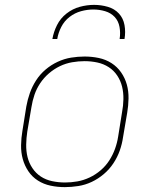

<svg xmlns="http://www.w3.org/2000/svg" viewBox="-20 -760 640 788"><path d="M246 8Q216 8 187.5 2Q159 -4 135.5 -19Q112 -34 96.5 -57Q81 -80 73.5 -107Q66 -134 66.5 -164Q67 -194 72 -223L88 -323Q93 -351 102.5 -378Q112 -405 128 -430Q144 -455 167 -474.5Q190 -494 217 -506.5Q244 -519 272 -523.5Q300 -528 327 -528Q357 -528 385.5 -522Q414 -516 437.5 -501Q461 -486 477 -463Q493 -440 500.5 -413Q508 -386 507.5 -356Q507 -326 502 -297L485 -197Q481 -169 471.5 -142Q462 -115 445.5 -90Q429 -65 406 -45.5Q383 -26 356.5 -13.5Q330 -1 301.5 3.5Q273 8 246 8ZM247 -11Q272 -11 297.5 -15.5Q323 -20 347.5 -31.5Q372 -43 393 -61Q414 -79 428.5 -101.5Q443 -124 452 -149Q461 -174 465 -200L481 -300Q486 -326 486.5 -353Q487 -380 481 -404.5Q475 -429 461 -450Q447 -471 426 -484.5Q405 -498 379.5 -503.5Q354 -509 327 -509Q302 -509 276 -504.5Q250 -500 226 -488.5Q202 -477 181 -459Q160 -441 145 -418.5Q130 -396 121.5 -371Q113 -346 109 -320L92 -220Q88 -194 87.5 -167Q87 -140 93 -115.5Q99 -91 113 -70Q127 -49 147.5 -35.5Q168 -22 194 -16.5Q220 -11 247 -11ZM195 -600Q200 -629 214 -657Q228 -685 253 -704.5Q278 -724 307.5 -732Q337 -740 366 -740Q395 -740 422.5 -732Q450 -724 468 -704.5Q486 -685 491 -657Q496 -629 491 -600H471Q475 -625 470.5 -649.5Q466 -674 450.5 -690.5Q435 -707 411.5 -714Q388 -721 363 -721Q338 -721 312.5 -714Q287 -707 265.5 -690.5Q244 -674 231.5 -649.5Q219 -625 215 -600Z"/></svg>

Font: Iosevka Aile Thin Oblique
Style: Regular
Weight: 100
Italic angle: -9°
Designer: Belleve Invis
Foundry: Belleve Invis
Version: Version 31.1.0; ttfautohint (v1.8.4)